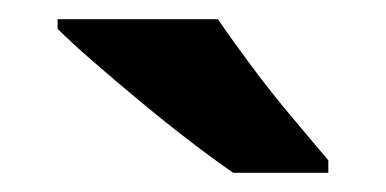

<svg xmlns="http://www.w3.org/2000/svg" viewBox="-20 -786 402 200"><path d="M207 -766Q222 -744 242.5 -716.5Q263 -689 284.5 -663.5Q306 -638 322 -619V-606H223Q204 -619 178.5 -638.5Q153 -658 126.5 -680Q100 -702 77 -722Q54 -742 40 -756V-766Z"/></svg>

Font: Noto Sans Kannada
Style: Bold
Weight: 700
Designer: Jelle Bosma - Monotype Design Team
Foundry: Monotype Imaging Inc.
Version: Version 2.005; ttfautohint (v1.8.4.7-5d5b)